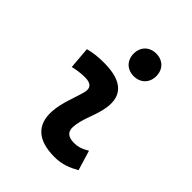

<svg xmlns="http://www.w3.org/2000/svg" viewBox="-213 -879 1013 1013"><g transform="rotate(45 293.0 -373.0)"><path d="M471.7 -142.6C438 -123 417.5 -115.7 385.3 -115.7C342.3 -115.7 320.8 -134.8 323.2 -172.4C327.6 -234.9 356 -281.2 371.1 -345.2C400.4 -465.3 343.3 -527.3 200.2 -527.3C161.6 -527.3 123 -524.4 85 -513.7L95.2 -390.6C125 -398.4 154.8 -401.9 184.6 -401.9C228 -401.9 246.1 -382.3 236.3 -345.2C222.2 -288.1 191.4 -222.7 187 -153.3C180.2 -46.4 241.2 9.8 366.2 9.8C423.3 9.8 465.3 -8.3 505.4 -31.2ZM360.4 -587.4C410.6 -587.4 444.8 -621.6 444.8 -671.9C444.8 -722.2 410.6 -756.3 360.4 -756.3C310.1 -756.3 275.9 -722.2 275.9 -671.9C275.9 -621.6 310.1 -587.4 360.4 -587.4Z"/></g></svg>

Font: Cascadia Mono PL
Style: Bold Italic
Weight: 700
Italic angle: -10°
Monospace: yes
Designer: Aaron Bell
Foundry: Saja Typeworks
Version: Version 2404.023